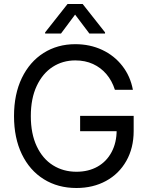

<svg xmlns="http://www.w3.org/2000/svg" viewBox="-20 -940 749 970"><path d="M360.4 -634.8Q296.9 -634.8 246.1 -602.1Q195.3 -569.3 165.5 -505.9Q135.7 -442.4 135.7 -353.5Q135.7 -264.6 165.5 -201.2Q195.3 -137.7 247.6 -105Q299.8 -72.3 366.2 -72.3Q426.8 -72.3 472.7 -98.1Q518.6 -124 543.9 -171.9Q569.3 -219.7 569.3 -282.2L595.7 -277.3H384.8V-354.5H655.3V-278.3Q655.3 -192.4 618.2 -127Q581.1 -61.5 515.6 -25.9Q450.2 9.8 366.2 9.8Q272.5 9.8 201.2 -34.7Q129.9 -79.1 90.3 -161.1Q50.8 -243.2 50.8 -353.5Q50.8 -463.9 90.3 -545.9Q129.9 -627.9 200.2 -672.4Q270.5 -716.8 360.4 -716.8Q434.6 -716.8 496.1 -688Q557.6 -659.2 598.1 -606.9Q638.7 -554.7 651.4 -486.3H560.5Q545.9 -532.2 517.6 -565.4Q489.3 -598.6 449.7 -616.7Q410.2 -634.8 360.4 -634.8ZM359.4 -866.2 288.1 -770.5H208V-776.4L321.3 -919.9H397.5L510.7 -776.4V-770.5H431.6Z"/></svg>

Font: WEMIX Pretendard Variable
Style: Regular
Weight: 400
Designer: Base glyphs from Inter by Rasmus Andersson; Hangeul glyphs from Noto Sans CJK(Source Han Sans) by Jang Soo-young and Kan
Foundry: Kil Hyung-jin
Version: Version 1.000;Glyphs 3.2 (3208)